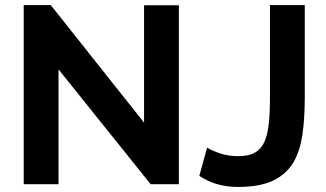

<svg xmlns="http://www.w3.org/2000/svg" viewBox="-20 -730 1294 761"><path d="M689 0V-709H551V-244L181 -710H74V0H212V-455L577 0ZM924 11Q1009 11 1062 -14Q1115 -39 1144 -88Q1169 -132 1178.5 -195.5Q1188 -259 1188 -349V-710H1050V-349Q1050 -284 1045.5 -241Q1041 -198 1029 -170Q1016 -140 991 -125.5Q966 -111 924 -111Q886 -111 852.5 -122Q819 -133 801 -145L770 -33Q835 11 924 11Z"/></svg>

Font: RT Raleway Bold
Style: Regular
Weight: 400
Designer: Matt McInerney, Pablo Impallari, Rodrigo Fuenzalida — Edited by Milan Moffatt in April 2016
Foundry: Matt McInerney, Pablo Impallari, Rodrigo Fuenzalida — Edited by Milan Moffatt in April 2016
Version: Version 3.001